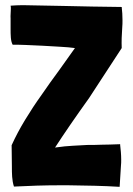

<svg xmlns="http://www.w3.org/2000/svg" viewBox="-20 -721 514 743"><path d="M443 2 448 -79C449 -87 449 -95 449 -103C449 -123 447 -143 445 -160V-163C416 -162 392 -161 373 -161C353 -160 334 -160 317 -160C299 -159 281 -158 262 -157C243 -156 220 -154 193 -150C228 -204 272 -268 325 -342L451 -535C450 -560 451 -587 453 -614C454 -624 454 -633 454 -643C454 -660 453 -677 451 -694C374 -695 299 -696 226 -698C141 -699 98 -701 68 -701C50 -701 36 -700 21 -699C22 -696 22 -692 22 -687C22 -675 20 -659 21 -650V-611C21 -598 21 -586 22 -575C23 -564 25 -555 29 -548C41 -548 58 -548 79 -547C100 -546 122 -545 145 -544C168 -543 191 -541 214 -540C236 -539 255 -537 270 -535C251 -508 230 -479 208 -448C185 -417 163 -386 141 -354C118 -322 97 -290 77 -257C57 -224 40 -192 25 -159L26 -77C26 -63 26 -50 27 -37C28 -24 30 -11 34 1C93 -2 152 -4 209 -4H245C314 -3 380 -2 443 2Z"/></svg>

Font: Londrina Solid CC
Style: CC
Weight: 400
Designer: Marcelo Magalhaes
Foundry: Tipos Pereira
Version: Version 1.003;FEAKit 1.0